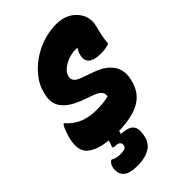

<svg xmlns="http://www.w3.org/2000/svg" viewBox="-281 -825 1184 1184"><g transform="rotate(-45 310.5 -233.5)"><path d="M349 142Q339 203 296.5 228Q254 253 189 253Q120 253 93 229Q66 205 71 160Q73 143 80 131.5Q87 120 97 113H103Q125 128 165 128Q188 128 202 122.5Q216 117 217 101Q219 87 209.5 78Q200 69 174 69Q162 69 159.5 65Q157 61 160 54Q166 35 173 17Q120 11 86.5 -2Q53 -15 34 -32Q-8 -70 9 -154Q14 -177 24.5 -207Q35 -237 47 -253H53Q88 -213 136 -191Q184 -169 254 -169Q317 -169 359 -181L360 -187Q362 -208 347.5 -222.5Q333 -237 305 -247L250 -267Q178 -292 141 -322.5Q104 -353 94.5 -388Q85 -423 95 -463L98 -474Q110 -525 144 -569.5Q178 -614 226.5 -648Q275 -682 332 -701Q389 -720 449 -720Q493 -720 526 -706.5Q559 -693 583 -667Q634 -612 616 -537Q606 -500 600 -468.5Q594 -437 592 -408Q561 -396 517 -396Q402 -396 420 -479Q424 -499 440 -524Q433 -525 425 -525Q392 -525 360 -513.5Q328 -502 305.5 -483Q283 -464 277 -442L276 -437Q271 -418 282.5 -402.5Q294 -387 327 -375L403 -348Q463 -327 495 -296Q527 -265 535.5 -229Q544 -193 535 -156L531 -140Q511 -59 444.5 -21Q378 17 260 20Q257 27 256 31L253 41Q312 44 335 66.5Q358 89 349 142Z"/></g></svg>

Font: Recursive Mn Csl St Blk
Style: Italic
Weight: 900
Italic angle: -15°
Monospace: yes
Version: Version 1.079;hotconv 1.0.112;makeotfexe 2.5.65598; ttfautoh